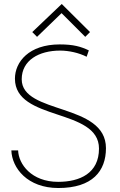

<svg xmlns="http://www.w3.org/2000/svg" viewBox="-20 -933 601 964"><path d="M37 -178C40 -89 118 11 273 11C444 11 512 -74 512 -189C512 -418 89 -357 89 -535C89 -630 175 -679 282 -679C325 -679 376 -668 415 -648L426 -680C386 -699 349 -710 280 -710C125 -710 55 -622 55 -538C55 -323 477 -392 477 -187C477 -63 381 -20 272 -20C138 -20 73 -109 71 -178ZM408 -748 432 -772 290 -913 142 -772 166 -748 289 -867Z"/></svg>

Font: Advent Pro
Style: ExtraLight
Weight: 250
Designer: Andreas Kalpakidis
Foundry: Andreas Kalpakidis
Version: Version 2.002 2007